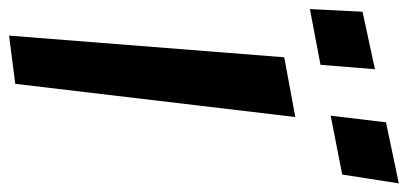

<svg xmlns="http://www.w3.org/2000/svg" viewBox="-356 -624 921 434"><g transform="rotate(90 105.0 -406.5)"><path d="M77 20 152 -613 17 -588 -32 34ZM34 -670 44 -793 -86 -765 -92 -646ZM282 -719 302 -847 164 -818 149 -693Z"/></g></svg>

Font: Gamestation Warped
Style: Italic
Weight: 400
Designer: Jonas Hecksher
Foundry: Jonas Hecksher, Playtypeª, e-types AS
Version: Version 1.003